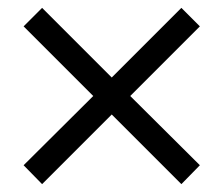

<svg xmlns="http://www.w3.org/2000/svg" viewBox="-20 -556 568 488"><path d="M488 -136 441 -88 264 -265 87 -88 40 -136 217 -312 40 -489 87 -536 264 -359 441 -536 488 -489 311 -312Z"/></svg>

Font: Inknut Antiqua
Style: Bold
Weight: 700
Designer: Claus Eggers Sørensen
Foundry: Claus Eggers Sørensen
Version: Version 1.003; ttfautohint (v1.8.2) -l 8 -r 50 -G 200 -x 14 